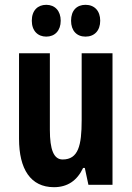

<svg xmlns="http://www.w3.org/2000/svg" viewBox="-20 -767 548 797"><path d="M112 -681C112 -639 137 -615 172 -615C208 -615 232 -640 232 -681C232 -722 208 -747 172 -747C137 -747 112 -724 112 -681ZM275 -681C275 -640 298 -615 335 -615C372 -615 396 -640 396 -681C396 -722 372 -747 335 -747C299 -747 275 -724 275 -681ZM447 -546H319V-268C319 -163 305 -105 240 -105C203 -105 187 -146 187 -228V-546H59V-191C59 -65 107 10 204 10C260 10 300 -17 325 -70H332L347 0H447Z"/></svg>

Font: Noto Sans Malayalam ExtraCondensed
Style: Bold
Weight: 700
Width: 2
Designer: Jelle Bosma - Monotype Design Team
Foundry: Monotype Imaging Inc.
Version: Version 2.104